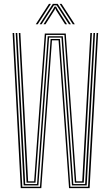

<svg xmlns="http://www.w3.org/2000/svg" viewBox="-20 -970 571 990"><path d="M87 0 45 -800H53L95 -7H186L241 -769H289L343 -7H434L478 -800H486L442 0H336L282 -762H248L193 0ZM102 -14 83.2 -373.8 61 -800H69L91 -383L110 -21H171L197.2 -383.5L226 -783H304L333 -375.5L358 -21H419L438.2 -372.8L462 -800H470L446 -363.8L427 -14H351L325.8 -369L297 -776H233L204.2 -375.5L178 -14ZM117 -28 98.5 -388.2 77 -800H85L106.2 -394.8L125 -35H156L181.8 -394.2L211 -797H319L348.2 -385.8L373 -35H404L423.2 -387L446 -800H454L431 -379.2L412 -28H366L341.2 -380.2L312 -790H218L189 -388.8L163 -28ZM164.5 -845 232.5 -950H242.5L174.5 -845ZM184.5 -845 252.5 -950H277.5L345.5 -845H335.5L282 -927.5L272 -942.5H258L247.8 -927.5L194.5 -845ZM204.5 -845 254.2 -922.8 261 -935.8H269L276 -922.8L325.5 -845H315.5L268.8 -918.2L266 -926H264L261.2 -918.2L214.5 -845ZM355.5 -845 287.5 -950H297.5L365.5 -845Z"/></svg>

Font: Big Shoulders Inline Text SC Thin
Style: Regular
Weight: 100
Designer: Patric King
Foundry: XO Type Co
Version: Version 2.002